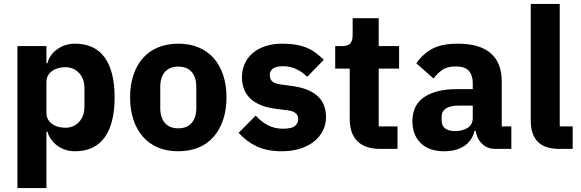

<svg xmlns="http://www.w3.org/2000/svg" viewBox="-20 -760 2963 980"><path d="M69 -525H217V-437H222Q233 -481 272.5 -509Q312 -537 363 -537Q463 -537 514 -467Q565 -397 565 -263Q565 -129 514 -58.5Q463 12 363 12Q337 12 314 4.5Q291 -3 272.5 -16.5Q254 -30 241 -48.5Q228 -67 222 -88H217V200H69ZM314 -108Q356 -108 383.5 -137.5Q411 -167 411 -217V-308Q411 -358 383.5 -387.5Q356 -417 314 -417Q272 -417 244.5 -396.5Q217 -376 217 -340V-185Q217 -149 244.5 -128.5Q272 -108 314 -108Z M890 12Q832 12 786.5 -7Q741 -26 709.5 -62Q678 -98 661 -149Q644 -200 644 -263Q644 -326 661 -377Q678 -428 709.5 -463.5Q741 -499 786.5 -518Q832 -537 890 -537Q948 -537 993.5 -518Q1039 -499 1070.5 -463.5Q1102 -428 1119 -377Q1136 -326 1136 -263Q1136 -200 1119 -149Q1102 -98 1070.5 -62Q1039 -26 993.5 -7Q948 12 890 12ZM890 -105Q934 -105 958 -132Q982 -159 982 -209V-316Q982 -366 958 -393Q934 -420 890 -420Q846 -420 822 -393Q798 -366 798 -316V-209Q798 -159 822 -132Q846 -105 890 -105Z M1419 12Q1343 12 1291 -12.5Q1239 -37 1198 -82L1285 -170Q1313 -139 1347 -121Q1381 -103 1424 -103Q1468 -103 1485 -116.5Q1502 -130 1502 -153Q1502 -190 1449 -197L1392 -204Q1215 -226 1215 -366Q1215 -404 1229.5 -435.5Q1244 -467 1270.5 -489.5Q1297 -512 1334.5 -524.5Q1372 -537 1419 -537Q1460 -537 1491.5 -531.5Q1523 -526 1547.5 -515.5Q1572 -505 1592.5 -489.5Q1613 -474 1633 -455L1548 -368Q1523 -393 1491.5 -407.5Q1460 -422 1427 -422Q1389 -422 1373 -410Q1357 -398 1357 -378Q1357 -357 1368.5 -345.5Q1380 -334 1412 -329L1471 -321Q1644 -298 1644 -163Q1644 -125 1628 -93Q1612 -61 1582.5 -37.5Q1553 -14 1511.5 -1Q1470 12 1419 12Z M1921 0Q1844 0 1804.5 -39Q1765 -78 1765 -153V-410H1691V-525H1728Q1758 -525 1769 -539.5Q1780 -554 1780 -581V-667H1913V-525H2017V-410H1913V-115H2009V0Z M2508 0Q2468 0 2441.5 -25Q2415 -50 2408 -92H2402Q2390 -41 2349 -14.5Q2308 12 2248 12Q2169 12 2127 -30Q2085 -72 2085 -141Q2085 -224 2145.5 -264.5Q2206 -305 2310 -305H2393V-338Q2393 -376 2373 -398.5Q2353 -421 2306 -421Q2262 -421 2236 -402Q2210 -383 2193 -359L2105 -437Q2137 -484 2185.5 -510.5Q2234 -537 2317 -537Q2429 -537 2485 -488Q2541 -439 2541 -345V-115H2590V0ZM2303 -91Q2340 -91 2366.5 -107Q2393 -123 2393 -159V-221H2321Q2234 -221 2234 -162V-147Q2234 -118 2252 -104.5Q2270 -91 2303 -91Z M2836 0Q2760 0 2724.5 -37Q2689 -74 2689 -144V-740H2837V-115H2903V0Z"/></svg>

Font: IBM Plex Arabic
Style: Bold
Weight: 700
Designer: Mike Abbink, Paul van der Laan, Pieter van Rosmalen, Wael Morcos, Khajak Apelian
Foundry: Bold Monday
Version: Version 1.0